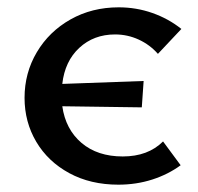

<svg xmlns="http://www.w3.org/2000/svg" viewBox="-20 -497 541 524"><path d="M425 -111 473 -46Q439 -21 395.5 -7Q352 7 303 7Q227 7 169 -24.5Q111 -56 79 -110Q47 -164 47 -230Q47 -298 80.5 -354.5Q114 -411 172.5 -444Q231 -477 304 -477Q352 -477 396 -461.5Q440 -446 475 -418L411 -350Q389 -375 358.5 -389Q328 -403 294 -403Q236 -403 196.5 -366.5Q157 -330 150 -268L372 -276L367 -204L150 -207Q159 -144 202.5 -107Q246 -70 315 -70Q384 -70 425 -111Z"/></svg>

Font: Ysabeau SC Semibold
Style: Regular
Weight: 600
Designer: Christian Thalmann (Catharsis Fonts)
Version: Version 0.003